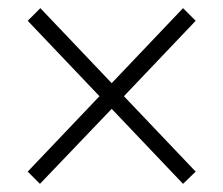

<svg xmlns="http://www.w3.org/2000/svg" viewBox="-20 -558 548 471"><path d="M429 -107 460 -137 284 -322 460 -507 429 -538 254 -354 79 -538 48 -507 224 -322 48 -137 78 -107 254 -291Z"/></svg>

Font: Source Serif 4 Display
Style: Bold
Weight: 700
Designer: Frank Grießhammer
Foundry: Adobe Systems Incorporated
Version: Version 4.004;hotconv 1.0.117;makeotfexe 2.5.65602